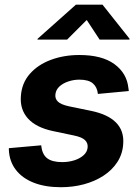

<svg xmlns="http://www.w3.org/2000/svg" viewBox="-20 -783 595 814"><path d="M238.3 10.7Q171.9 10.7 123.3 -8.3Q74.7 -27.3 47.4 -62.7Q20 -98.1 17.6 -147Q17.6 -148.9 17.6 -150.9Q17.6 -152.8 17.6 -154.8L154.8 -167Q158.2 -129.4 179.4 -112.5Q200.7 -95.7 244.1 -95.7Q271 -95.7 294.9 -103.3Q318.8 -110.8 334.5 -125Q350.1 -139.2 351.6 -158.7Q353 -177.2 339.8 -189.5Q326.7 -201.7 293.9 -208.5L203.6 -227.5Q132.8 -242.7 98.6 -280.5Q64.5 -318.4 68.4 -374Q71.8 -430.2 106.2 -469.5Q140.6 -508.8 195.8 -529.3Q251 -549.8 316.4 -549.8Q412.6 -549.8 465.3 -511Q518.1 -472.2 524.4 -409.2Q524.9 -406.2 525.4 -403.1Q525.9 -399.9 525.9 -397L395 -384.8Q392.1 -413.6 373.8 -429.4Q355.5 -445.3 316.4 -445.3Q292.5 -445.3 269.8 -437.7Q247.1 -430.2 231.9 -416.3Q216.8 -402.3 214.8 -382.3Q212.9 -364.3 225.6 -352.1Q238.3 -339.8 271.5 -332.5L366.2 -313Q437.5 -298.3 471.9 -263.4Q506.3 -228.5 502.4 -173.8Q500 -130.9 477.8 -96.4Q455.6 -62 418.9 -38.1Q382.3 -14.2 335.9 -1.7Q289.6 10.7 238.3 10.7ZM264.6 -615.2H138.7L139.6 -618.7L301.8 -763.2H414.6L529.3 -618.7L528.8 -615.2H402.3L347.7 -698.2Z"/></svg>

Font: Inter 16pt
Style: Bold Italic
Weight: 700
Italic angle: -9.3988°
Version: Version 4.001;git-66647c0bb